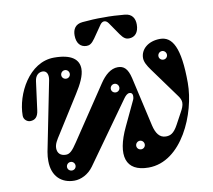

<svg xmlns="http://www.w3.org/2000/svg" viewBox="-100 -1086 1346 1216"><g transform="rotate(-10 573.0 -478.0)"><path d="M880 -594 1023 -397C1034 -382 1040 -368 1040 -353C1040 -335 1032 -316 1019 -293L980 -221C952 -169 929 -160 901 -160C860 -160 838 -193 826 -244L754 -561C739 -625 714 -645 676 -645C631 -645 592 -611 560 -563L332 -222C300 -174 283 -156 257 -156C221 -156 203 -177 203 -207C203 -234 217 -256 241 -293L386 -523C423 -581 448 -632 448 -675C448 -735 402 -775 289 -775C128 -775 30 -585 30 -447C30 -421 53 -405 71 -405C103 -405 122 -423 127 -466L151 -648C156 -686 179 -701 202 -701C227 -701 241 -679 234 -640L145 -194C141 -173 140 -154 140 -136C140 -37 200 15 282 15C323 15 372 -7 405 -53L684 -444C694 -458 707 -471 720 -471C736 -471 741 -460 741 -449C741 -442 740 -432 736 -424L661 -265C579 -92 610 15 759 15C974 15 1096 -275 1096 -470C1096 -700 1049 -775 971 -775C894 -775 844 -730 844 -674C844 -649 859 -623 880 -594ZM278 -51C262 -51 250 -63 250 -78C250 -93 262 -106 278 -106C293 -106 305 -93 305 -78C305 -63 293 -51 278 -51ZM970 -642C954 -642 942 -654 942 -669C942 -684 954 -697 970 -697C985 -697 997 -684 997 -669C997 -654 985 -642 970 -642ZM733 -107C717 -107 705 -119 705 -134C705 -149 717 -162 733 -162C748 -162 760 -149 760 -134C760 -119 748 -107 733 -107ZM637 -490C621 -490 609 -502 609 -517C609 -532 621 -545 637 -545C652 -545 664 -532 664 -517C664 -502 652 -490 637 -490ZM343 -630C327 -630 315 -642 315 -657C315 -672 327 -685 343 -685C358 -685 370 -672 370 -657C370 -642 358 -630 343 -630ZM642 -946C651 -946 660 -941 668 -930L724 -849C745 -819 760 -812 778 -812C817 -812 842 -840 842 -891C842 -929 825 -961 778 -965C733 -969 687 -972 642 -971C597 -972 551 -969 506 -965C459 -961 442 -929 442 -891C442 -840 467 -812 506 -812C524 -812 539 -819 560 -849L616 -930C624 -941 633 -946 642 -946Z"/></g></svg>

Font: Pilowlava Atome
Style: Regular
Weight: 500
Designer: Anton Moglia, Jérémy Landes, Maksym Kobuzan (Cyrillic), Velvetyne Type Foundry
Foundry: Anton Moglia, Jérémy Landes, Velvetyne Type Foundry
Version: Version 1.002;Glyphs 3.3 (3303)